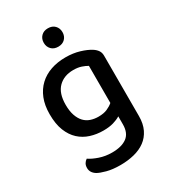

<svg xmlns="http://www.w3.org/2000/svg" viewBox="-210 -779 964 1085"><g transform="rotate(-30 272.5 -236.5)"><path d="M376 -44Q357 -32 329.5 -24Q302 -16 264 -16Q220 -16 180.5 -28.5Q141 -41 111 -68.5Q81 -96 63.5 -140Q46 -184 46 -248Q46 -306 63.5 -349.5Q81 -393 112.5 -422.5Q144 -452 187.5 -467Q231 -482 284 -482Q333 -482 374.5 -469.5Q416 -457 442 -440Q459 -429 468.5 -415Q478 -401 478 -381V13Q478 63 460.5 99Q443 135 412.5 157.5Q382 180 340 190.5Q298 201 250 201Q199 201 162 191Q125 181 108 171Q77 152 77 121Q77 104 84 92.5Q91 81 102 74Q125 90 163 103Q201 116 244 116Q307 116 341.5 90.5Q376 65 376 8ZM279 -98Q313 -98 336 -108Q359 -118 375 -132V-374Q360 -383 338 -390.5Q316 -398 286 -398Q225 -398 188 -361Q151 -324 151 -249Q151 -208 161 -179Q171 -150 188 -132Q205 -114 228.5 -106Q252 -98 279 -98ZM341 -614Q341 -588 324.5 -571Q308 -554 280 -554Q252 -554 235.5 -571Q219 -588 219 -614Q219 -640 235.5 -657Q252 -674 280 -674Q308 -674 324.5 -657Q341 -640 341 -614Z"/></g></svg>

Font: Baloo Tammudu 2 Medium
Style: Regular
Weight: 500
Designer: Maithili Shingre, Omkar Shende and Ek Type
Foundry: Ek Type
Version: Version 1.640;hotconv 1.0.111;makeotfexe 2.5.65597; ttfautoh